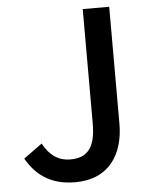

<svg xmlns="http://www.w3.org/2000/svg" viewBox="-53 -781 657 838"><g transform="rotate(-5 275.0 -362.0)"><path d="M243 13C393 13 457 -93 457 -225V-737H341V-236C341 -128 304 -88 230 -88C182 -88 142 -111 111 -168L30 -109C76 -28 144 13 243 13Z"/></g></svg>

Font: Noto Sans JP Medium
Style: Regular
Weight: 500
Designer: Ryoko NISHIZUKA  (kana, bopomofo & ideographs); Paul D. Hunt (Latin, Greek & Cyrillic); Sandoll Communications , Soo-you
Foundry: Adobe
Version: Version 2.002;hotconv 1.0.116;makeotfexe 2.5.65601